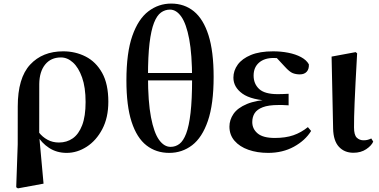

<svg xmlns="http://www.w3.org/2000/svg" viewBox="-20 -839 2119 1074"><path d="M70.7 208.4 79.1 -31.5 79.3 -243.1Q79.3 -402.7 148.4 -477.3Q217.4 -551.9 333.5 -551.9Q401.7 -551.9 459.1 -522.7Q516.6 -493.4 551.3 -431.4Q586 -369.4 586 -270Q586 -180.9 552.2 -116.7Q518.3 -52.5 465 -18.2Q411.6 16.2 353 16.2Q297.4 16.2 254.7 -11.6Q211.9 -39.4 185.9 -84.8H181.5L197.4 -98.6Q217.6 -72.5 246 -57.2Q274.3 -41.8 309.5 -41.8Q353.8 -41.8 387.1 -65.2Q420.4 -88.6 439.6 -138.6Q458.8 -188.7 458.8 -268.3Q458.8 -350.3 439.1 -405.7Q419.4 -461.1 388.2 -489.4Q357.1 -517.7 321 -517.7Q265 -517.7 232.8 -478.3Q200.6 -438.9 199.6 -369.3L199.3 -86.8L199.7 -74.4L223.6 188.3L80.2 214.7Z M926.8 16.2Q853.1 16.2 799.3 -25.7Q745.4 -67.6 716.2 -157.1Q687.1 -246.6 687.1 -389.2Q687.1 -543.8 720.2 -638.4Q753.4 -732.9 810.3 -775.9Q867.2 -819 937.4 -819Q1011.4 -819 1064.5 -775.7Q1117.6 -732.3 1146.3 -642Q1175 -551.6 1175 -408.7Q1175 -256.5 1142.9 -163Q1110.9 -69.6 1054.8 -26.7Q998.7 16.2 926.8 16.2ZM934.2 -17.5Q961.7 -17.5 983.6 -34Q1005.5 -50.5 1021.4 -91.9Q1037.3 -133.4 1045.9 -207.5Q1054.5 -281.7 1054.5 -396.8Q1054.5 -534.9 1038.4 -620.3Q1022.2 -705.8 994.3 -745.6Q966.3 -785.3 930.8 -785.3Q903.4 -785.3 880.6 -769Q857.8 -752.7 841.5 -711.4Q825.3 -670.2 816.5 -597.7Q807.8 -525.2 807.8 -412.2Q807.8 -269.8 824.6 -183Q841.3 -96.2 869.7 -56.8Q898 -17.5 934.2 -17.5ZM732.6 -389.2V-430.7H1133.2V-389.2Z M1479.9 16.2Q1418.5 16.2 1369.4 -1.2Q1320.4 -18.5 1291.9 -51.5Q1263.4 -84.5 1263.4 -130.8Q1263.4 -168.4 1286 -201.7Q1308.6 -235 1360.8 -257.1Q1413 -279.1 1501.4 -283.1V-274.3Q1386.6 -278.8 1336.1 -315.2Q1285.6 -351.5 1285.6 -404.7Q1285.6 -443.9 1309.9 -477.5Q1334.2 -511 1383.6 -531.5Q1433.1 -551.9 1508 -551.9Q1552 -551.9 1592.7 -543.9Q1633.5 -535.8 1663.9 -519.6Q1694.3 -503.3 1707.7 -479.2Q1709.2 -452.9 1695.8 -437.9Q1682.4 -422.9 1657.1 -422.9Q1635.6 -422.9 1617.6 -429.9Q1599.7 -436.8 1573.2 -466.1L1510.2 -533.9L1571.5 -534.8L1593.7 -509.1Q1566.5 -511.9 1547.4 -513.3Q1528.2 -514.7 1510.4 -514.7Q1458.6 -514.7 1428.6 -488.3Q1398.6 -461.8 1398.6 -416.3Q1398.6 -370.3 1429.5 -341.3Q1460.5 -312.4 1533.1 -312.4Q1547.8 -312.4 1561.7 -312.9Q1575.7 -313.4 1594.4 -314.4V-249.8Q1571.3 -251.6 1559.5 -251.6Q1547.7 -251.6 1538.3 -251.6Q1481.7 -251.6 1449.6 -239.1Q1417.6 -226.7 1404.3 -205.6Q1391.1 -184.5 1391.1 -156.2Q1391.1 -117.7 1421.4 -92.5Q1451.7 -67.3 1517.1 -67.3Q1577.3 -67.3 1621 -82.4Q1664.6 -97.5 1702.2 -127.9L1720.3 -106.5Q1687.7 -53.4 1624.5 -18.6Q1561.3 16.2 1479.9 16.2Z M1956.8 15.5Q1906.4 15.5 1875.6 -18.1Q1844.9 -51.7 1843.4 -119.2L1834.8 -522.4L1969.5 -547.4L1977.7 -540.7Q1972.3 -445.9 1968.9 -378.9Q1965.6 -311.9 1963.6 -265.3Q1961.6 -218.6 1960.9 -185.7Q1960.3 -152.8 1960.3 -126.4Q1960.3 -84 1975.6 -69.1Q1990.9 -54.2 2013.5 -54.2Q2027.7 -54.2 2038 -57.2Q2048.3 -60.2 2056.8 -64.5L2067.7 -46.8Q2058 -24.2 2028.4 -4.4Q1998.8 15.5 1956.8 15.5Z"/></svg>

Font: Noto Serif JP
Style: Regular
Weight: 200
Designer: Ryoko NISHIZUKA 西塚涼子 (kana & ideographs); Frank Grießhammer (Latin, Greek & Cyrillic); Wenlong ZHANG 张文龙 (bopomofo); San
Foundry: Adobe
Version: Version 2.001;hotconv 1.1.0;makeotfexe 2.6.0